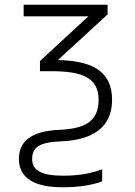

<svg xmlns="http://www.w3.org/2000/svg" viewBox="-20 -552 570 812"><path d="M246 240C321 240 375 229 412 215V164C368 180 320 191 246 191C155 191 116 168 116 121C116 71 146 50 234 46C374 41 454 -14 454 -130C454 -256 362 -295 225 -298L435 -491V-532H80V-483H354L149 -294V-251H192C319 -251 397 -229 397 -130C397 -37 337 -8 233 -3C114 2 60 44 60 120C60 202 126 240 246 240Z"/></svg>

Font: Noto Sans Mono Condensed Light
Style: Regular
Weight: 300
Width: 3
Designer: Monotype Design Team
Foundry: Monotype Imaging Inc.
Version: Version 2.014